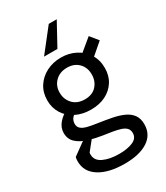

<svg xmlns="http://www.w3.org/2000/svg" viewBox="-222 -798 958 1106"><g transform="rotate(-30 257.0 -245.5)"><path d="M271 213Q165 213 103 174Q41 135 41 66Q41 61 41.5 53Q42 45 44 38L167 -51L196 -31L126 56Q125 60 125 63Q125 66 125 69Q125 109 167 128.5Q209 148 271 148Q326 148 362 132.5Q398 117 398 82Q398 62 386.5 49.5Q375 37 353.5 30Q332 23 303 18Q274 13 238 8Q193 1 150.5 -12Q108 -25 80.5 -50Q53 -75 53 -116Q53 -151 77.5 -180Q102 -209 142 -228L196 -193Q162 -185 148 -168.5Q134 -152 134 -129Q134 -110 147.5 -98Q161 -86 186.5 -79.5Q212 -73 248 -68Q296 -61 338 -53Q380 -45 412.5 -30.5Q445 -16 463 8.5Q481 33 481 72Q481 140 425 176.5Q369 213 271 213ZM259 -154Q202 -154 158 -176Q114 -198 89.5 -237Q65 -276 65 -326Q65 -378 90.5 -417.5Q116 -457 159.5 -479Q203 -501 256 -501Q308 -501 351 -479Q394 -457 420 -417Q446 -377 446 -323Q446 -272 422 -234Q398 -196 356 -175Q314 -154 259 -154ZM257 -223Q307 -223 334.5 -253.5Q362 -284 362 -328Q362 -375 333 -404Q304 -433 257 -433Q209 -433 179 -403.5Q149 -374 149 -329Q149 -284 178 -253.5Q207 -223 257 -223ZM414 -401 353 -442 457 -528 500 -475ZM175 -554 293 -704H346L264 -554Z"/></g></svg>

Font: Hanken Grotesk
Style: Regular
Weight: 400
Designer: Alfredo Marco Pradil
Foundry: Hanken Design Co.
Version: Version 3.013